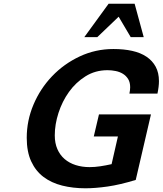

<svg xmlns="http://www.w3.org/2000/svg" viewBox="-20 -1000 876 1034"><path d="M124 -258Q124 -351 160.5 -437Q197 -523 260.5 -589.5Q324 -656 409 -696Q494 -736 591 -736Q647 -736 692 -726Q737 -716 769 -694.5Q801 -673 818.5 -640.5Q836 -608 836 -563Q836 -534 828 -496H677Q679 -506 680 -514.5Q681 -523 681 -530Q681 -557 670 -574.5Q659 -592 642 -602.5Q625 -613 603 -617.5Q581 -622 559 -622Q493 -622 440.5 -589Q388 -556 351.5 -505Q315 -454 295 -392Q275 -330 275 -271Q275 -229 289 -197Q303 -165 328 -143.5Q353 -122 387.5 -111Q422 -100 463 -100Q490 -100 520 -104.5Q550 -109 581 -116L615 -265H485L513 -384H793L711 -31Q626 -5 559.5 4.5Q493 14 440 14Q373 14 315 -0.5Q257 -15 214.5 -47Q172 -79 148 -131Q124 -183 124 -258ZM684 -800 619 -910 504 -800H434L565 -980H705L754 -800Z"/></svg>

Font: Perun
Style: Bold Italic
Weight: 700
Italic angle: -12°
Foundry: Copyright (c) Stefan Peev, Context Ltd, 2016
Version: Version 1.027